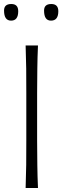

<svg xmlns="http://www.w3.org/2000/svg" viewBox="-27 -942 312 962"><path d="M101.4 0H163.3C161.4 -40.5 160.5 -79 160 -116.2C159.5 -153.3 159 -193.8 159 -237.6V-476.2C159 -520.5 159.5 -561 160 -598.1C160.5 -635.2 161.4 -673.8 163.3 -714.3H101.4C102.9 -673.8 103.8 -635.2 104.3 -598.1C104.8 -561 104.8 -520.5 104.8 -476.2V-237.6C104.8 -193.8 104.8 -153.3 104.3 -116.2C103.8 -79 102.9 -40.5 101.4 0ZM228.6 -838.6C252.9 -838.6 265.2 -854.3 265.2 -885.7C265.2 -910 253.3 -921.9 230 -921.9C205.7 -921.9 193.8 -911 193.8 -889C193.8 -855.2 205.2 -838.6 228.6 -838.6ZM28.6 -838.6C52.4 -838.6 64.3 -854.3 64.3 -885.7C64.3 -910 52.9 -921.9 29.5 -921.9C5.2 -921.9 -6.7 -911 -6.7 -889C-6.7 -855.2 5.2 -838.6 28.6 -838.6Z"/></svg>

Font: Pinar Light
Style: Regular
Weight: 300
Designer: Amin Abedi
Version: Version 2.00;September 9, 2021;FontCreator 13.0.0.2683 64-bi